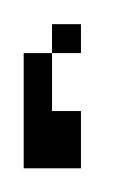

<svg xmlns="http://www.w3.org/2000/svg" viewBox="-20 -142 113 162"><path d="M0 0V-97.2H23.9V-48.3H48.3V0ZM23.9 -97.2V-121.6H48.3V-97.2Z"/></svg>

Font: FS Mondwest Regular
Style: Regular
Weight: 400
Designer: NZWStudios2024
Foundry: https://fontstruct.com
Version: Version 1.0